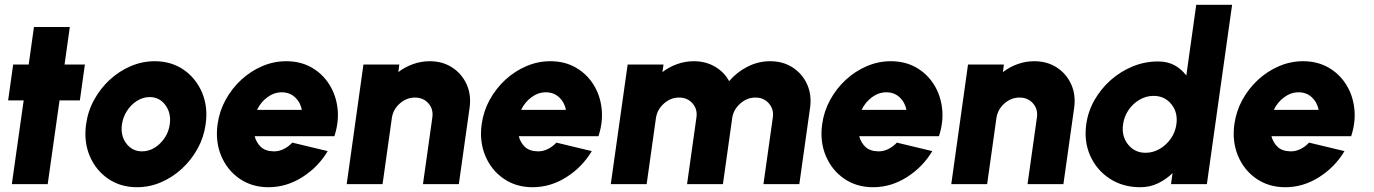

<svg xmlns="http://www.w3.org/2000/svg" viewBox="-20 -770 5748 803"><path d="M314 -350H229L179.5 0H29.5L79 -350H14L35 -500H100L122 -657H272L250 -500H335Z M553 13Q484 13 432.2 -22.5Q380.5 -58 355.2 -117.8Q330 -177.5 340 -250Q347.5 -305 373.8 -352.8Q400 -400.5 439.5 -436.8Q479 -473 527.2 -493.5Q575.5 -514 627 -514Q696 -514 747.8 -478.5Q799.5 -443 825 -383Q850.5 -323 840 -250Q832.5 -195.5 806.2 -148Q780 -100.5 740.5 -64.2Q701 -28 653 -7.5Q605 13 553 13ZM574 -137Q602.5 -137 627.2 -152.5Q652 -168 669 -193.8Q686 -219.5 690 -250Q696.5 -297.5 671.5 -330.8Q646.5 -364 606 -364Q578 -364 553 -348.2Q528 -332.5 511.2 -306.5Q494.5 -280.5 490 -250Q483.5 -202 508.5 -169.5Q533.5 -137 574 -137Z M1103 13Q1034 13 982.2 -22.5Q930.5 -58 905.2 -118Q880 -178 890 -250.5Q897.5 -305 923.8 -352.8Q950 -400.5 989.5 -436.8Q1029 -473 1077.2 -493.5Q1125.5 -514 1177 -514Q1237 -514 1283 -487.8Q1329 -461.5 1357.2 -416.8Q1385.5 -372 1391.8 -316Q1398 -260 1378.5 -200.5H1045Q1052 -174 1070.5 -156Q1089 -138 1124 -137Q1146 -136.5 1166.2 -146.5Q1186.5 -156.5 1202.5 -173.5L1350.5 -138Q1311 -71.5 1244.5 -29.2Q1178 13 1103 13ZM1055 -310.5H1242.5Q1236 -343 1213.5 -363.5Q1191 -384 1158.5 -384Q1126.5 -384 1098.5 -363.5Q1070.5 -343 1055 -310.5Z M1944 -319.5 1899 0H1749L1788 -277.5Q1793.5 -313 1772 -337.5Q1750.5 -362 1715.5 -362Q1680.5 -362 1652.5 -337.5Q1624.5 -313 1619 -277.5L1580 0H1430L1500 -500H1650L1646 -468.5Q1674 -490 1707.8 -502Q1741.5 -514 1777 -514Q1831 -514 1871.2 -487.8Q1911.5 -461.5 1931.5 -417.5Q1951.5 -373.5 1944 -319.5Z M2207.5 13Q2138.5 13 2086.8 -22.5Q2035 -58 2009.8 -118Q1984.5 -178 1994.5 -250.5Q2002 -305 2028.2 -352.8Q2054.5 -400.5 2094 -436.8Q2133.5 -473 2181.8 -493.5Q2230 -514 2281.5 -514Q2341.5 -514 2387.5 -487.8Q2433.5 -461.5 2461.8 -416.8Q2490 -372 2496.2 -316Q2502.5 -260 2483 -200.5H2149.5Q2156.5 -174 2175 -156Q2193.5 -138 2228.5 -137Q2250.5 -136.5 2270.8 -146.5Q2291 -156.5 2307 -173.5L2455 -138Q2415.5 -71.5 2349 -29.2Q2282.5 13 2207.5 13ZM2159.5 -310.5H2347Q2340.5 -343 2318 -363.5Q2295.5 -384 2263 -384Q2231 -384 2203 -363.5Q2175 -343 2159.5 -310.5Z M2534.5 0 2605 -500H2755L2750.5 -468.5Q2778.5 -490 2812.2 -502Q2846 -514 2881.5 -514Q2931.5 -514 2970.2 -491.2Q3009 -468.5 3029.5 -430.5Q3061.5 -468.5 3106.5 -491.2Q3151.5 -514 3201 -514Q3255 -514 3295.2 -487.8Q3335.5 -461.5 3355.5 -417.5Q3375.5 -373.5 3368 -319.5L3323 0H3173L3212 -277.5Q3217.5 -312.5 3196 -337.2Q3174.5 -362 3139.5 -362Q3104.5 -362 3076.2 -337.2Q3048 -312.5 3042.5 -277.5L3003.5 0H2853.5L2892.5 -277.5Q2898 -312.5 2876.8 -337.2Q2855.5 -362 2820 -362Q2785 -362 2757 -337.2Q2729 -312.5 2723.5 -277.5L2684.5 0Z M3631.5 13Q3562.5 13 3510.8 -22.5Q3459 -58 3433.8 -118Q3408.5 -178 3418.5 -250.5Q3426 -305 3452.2 -352.8Q3478.5 -400.5 3518 -436.8Q3557.5 -473 3605.8 -493.5Q3654 -514 3705.5 -514Q3765.5 -514 3811.5 -487.8Q3857.5 -461.5 3885.8 -416.8Q3914 -372 3920.2 -316Q3926.5 -260 3907 -200.5H3573.5Q3580.5 -174 3599 -156Q3617.5 -138 3652.5 -137Q3674.5 -136.5 3694.8 -146.5Q3715 -156.5 3731 -173.5L3879 -138Q3839.5 -71.5 3773 -29.2Q3706.5 13 3631.5 13ZM3583.5 -310.5H3771Q3764.5 -343 3742 -363.5Q3719.5 -384 3687 -384Q3655 -384 3627 -363.5Q3599 -343 3583.5 -310.5Z M4472.5 -319.5 4427.5 0H4277.5L4316.5 -277.5Q4322 -313 4300.5 -337.5Q4279 -362 4244 -362Q4209 -362 4181 -337.5Q4153 -313 4147.5 -277.5L4108.5 0H3958.5L4028.5 -500H4178.5L4174.5 -468.5Q4202.5 -490 4236.2 -502Q4270 -514 4305.5 -514Q4359.5 -514 4399.8 -487.8Q4440 -461.5 4460 -417.5Q4480 -373.5 4472.5 -319.5Z M4983 -750H5133L5027.5 0H4877.5L4884 -46Q4857.5 -20 4823.5 -3.5Q4789.5 13 4749 13Q4676.5 13 4621.8 -22.5Q4567 -58 4540 -117.8Q4513 -177.5 4523 -250Q4530.5 -304.5 4557.8 -352Q4585 -399.5 4626.2 -435.8Q4667.5 -472 4718 -492.5Q4768.5 -513 4823 -513Q4863.5 -513 4892.8 -496.8Q4922 -480.5 4941.5 -454ZM4771 -131Q4802 -131 4829.8 -147Q4857.5 -163 4876.5 -190Q4895.5 -217 4900 -250Q4907 -299.5 4879 -334.2Q4851 -369 4804.5 -369Q4773.5 -369 4746 -353Q4718.5 -337 4700 -310Q4681.5 -283 4677 -250Q4670 -200.5 4697.8 -165.8Q4725.5 -131 4771 -131Z M5355.5 13Q5286.5 13 5234.8 -22.5Q5183 -58 5157.8 -118Q5132.5 -178 5142.5 -250.5Q5150 -305 5176.2 -352.8Q5202.5 -400.5 5242 -436.8Q5281.5 -473 5329.8 -493.5Q5378 -514 5429.5 -514Q5489.5 -514 5535.5 -487.8Q5581.5 -461.5 5609.8 -416.8Q5638 -372 5644.2 -316Q5650.5 -260 5631 -200.5H5297.5Q5304.5 -174 5323 -156Q5341.5 -138 5376.5 -137Q5398.5 -136.5 5418.8 -146.5Q5439 -156.5 5455 -173.5L5603 -138Q5563.5 -71.5 5497 -29.2Q5430.5 13 5355.5 13ZM5307.5 -310.5H5495Q5488.5 -343 5466 -363.5Q5443.5 -384 5411 -384Q5379 -384 5351 -363.5Q5323 -343 5307.5 -310.5Z"/></svg>

Font: Urbanist Black
Style: Italic
Weight: 900
Italic angle: -8°
Designer: Corey Hu
Foundry: Corey Hu
Version: Version 1.330; ttfautohint (v1.8.4.7-5d5b)